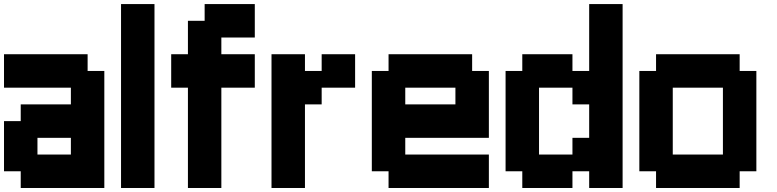

<svg xmlns="http://www.w3.org/2000/svg" viewBox="-20 -937 3873 957"><path d="M0 -83.3V-333.3H83.3V-416.7H333.3V-500H0V-666.7H416.7V-583.3H500V0H83.3V-83.3ZM166.7 -166.7H333.3V-250H166.7Z M583.3 0V-916.7H750V0Z M833.3 -500V-666.7H916.7V-833.3H1000V-916.7H1250V-750H1083.3V-666.7H1250V-500H1083.3V0H916.7V-500Z M1333.3 0V-666.7H1500V-583.3H1583.3V-666.7H1750V-500H1583.3V-416.7H1500V0Z M1833.3 -83.3V-583.3H1916.7V-666.7H2333.3V-583.3H2416.7V-250H2000V-166.7H2416.7V0H1916.7V-83.3ZM2000 -416.7H2250V-500H2000Z M2500 -83.3V-583.3H2583.3V-666.7H2833.3V-583.3H2916.7V-916.7H3083.3V0H2916.7V-83.3H2833.3V0H2583.3V-83.3ZM2666.7 -166.7H2833.3V-250H2916.7V-416.7H2833.3V-500H2666.7Z M3166.7 -83.3V-583.3H3250V-666.7H3666.7V-583.3H3750V-83.3H3666.7V0H3250V-83.3ZM3333.3 -166.7H3583.3V-500H3333.3Z"/></svg>

Font: Galmuri11 Bold
Style: Regular
Weight: 700
Designer: Lee Minseo (quiple)
Version: Version 2.397;hotconv 1.1.1;makeotfexe 2.6.0 DEVELOPMENT